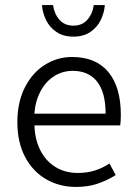

<svg xmlns="http://www.w3.org/2000/svg" viewBox="-20 -719 531 751"><path d="M452.6 -270Q452.6 -243.7 450.2 -228.5H114.7Q116.7 -171.9 138.4 -129.9Q160.2 -87.9 197.8 -65.2Q235.4 -42.5 284.7 -42.5Q319.8 -42.5 350.1 -51.8Q380.4 -61 408.2 -79.6L432.6 -34.2Q397.9 -12.7 360.8 -0.2Q323.7 12.2 276.9 12.2Q212.9 12.2 160.6 -17.8Q108.4 -47.9 78.1 -105.2Q47.9 -162.6 47.9 -241.2Q47.9 -318.8 77.1 -376.7Q106.4 -434.6 155.3 -465.3Q204.1 -496.1 262.2 -496.1Q355 -496.1 403.8 -437.3Q452.6 -378.4 452.6 -270ZM264.2 -441.9Q225.6 -441.9 193.1 -421.9Q160.6 -401.9 139.6 -364Q118.7 -326.2 114.3 -274.4H393.1Q393.1 -357.4 359.9 -399.7Q326.7 -441.9 264.2 -441.9ZM187.5 -699.2Q191.9 -665.5 212.2 -642.1Q232.4 -618.7 267.1 -618.7Q301.8 -618.7 322 -642.1Q342.3 -665.5 346.7 -699.2H390.1Q387.7 -668.9 374 -640.6Q360.4 -612.3 333.5 -594Q306.6 -575.7 267.1 -575.7Q227.5 -575.7 200.7 -594Q173.8 -612.3 160.2 -640.6Q146.5 -668.9 144 -699.2Z"/></svg>

Font: Varta
Style: Light
Weight: 300
Designer: Joana Correia, Viktoriya Grabowska, Eben Sorkin
Foundry: Sorkin Type
Version: Version 1.002; ttfautohint (v1.3) -l 8 -r 24 -G 200 -x 12 -H